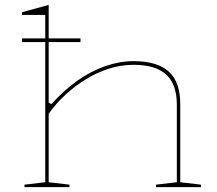

<svg xmlns="http://www.w3.org/2000/svg" viewBox="-20 -765 887 785"><path d="M70 -608H309V-593H70ZM802 -10V0H618V-10L703 -20V-338Q703 -420 659.5 -460Q616 -500 526 -500Q475 -500 426 -484.5Q377 -469 332 -441.5Q287 -414 248 -378Q209 -342 179 -300V-20L264 -10V0H80V-10L165 -20V-704H70V-715L179 -745V-346L190 -339Q240 -395 295.5 -434.5Q351 -474 410 -494.5Q469 -515 526 -515Q575 -515 611.5 -504Q648 -493 671.5 -471Q695 -449 706 -416Q717 -383 717 -338V-20Z"/></svg>

Font: Kalnia SemiExpanded Thin
Style: Regular
Weight: 250
Width: 6
Designer: Frida Medrano
Foundry: Frida Medrano
Version: Version 1.105